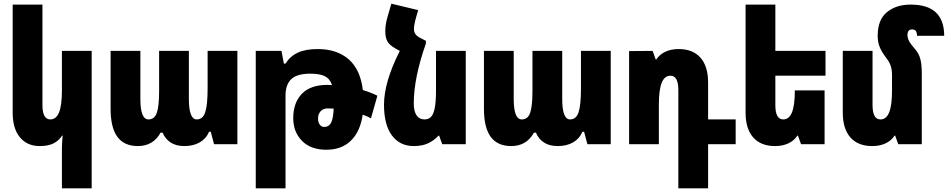

<svg xmlns="http://www.w3.org/2000/svg" viewBox="-20 -785 5159 1045"><path d="M317 240V20Q317 -3 321 -47H318Q300 -19 271 -4.5Q242 10 196 10Q128 10 88.5 -37.5Q49 -85 49 -172V-760H211V-213Q211 -135 254 -135Q286 -135 301.5 -173.5Q317 -212 317 -292V-508H479V240Z M582 -193V-508H744V-246Q744 -135 788 -135Q821 -135 833.5 -171Q846 -207 846 -289V-508H1008V-246Q1008 -135 1051 -135Q1084 -135 1097 -174Q1110 -213 1110 -305V-508H1272V0H1145L1127 -68H1118Q1102 -30 1067 -10Q1032 10 984 10Q938 10 908.5 -9.5Q879 -29 865 -63H854Q814 10 730 10Q656 10 619 -40Q582 -90 582 -193Z M1999 -141Q1977 -153 1954 -161Q1941 -70 1890.5 -20Q1840 30 1756 30Q1671 30 1623.5 -18.5Q1576 -67 1576 -142Q1576 -226 1623 -274.5Q1670 -323 1762 -323Q1778 -323 1787 -322Q1776 -356 1748.5 -370Q1721 -384 1669 -384Q1597 -384 1565.5 -354.5Q1534 -325 1534 -264V240H1372V-508H1512L1525 -439H1534Q1559 -479 1601 -498.5Q1643 -518 1709 -518Q1813 -518 1877 -463Q1941 -408 1955 -295Q1998 -282 2034 -264ZM1796 -194Q1785 -195 1762 -195Q1740 -195 1725.5 -180Q1711 -165 1711 -139Q1711 -119 1720.5 -106.5Q1730 -94 1744 -94Q1770 -94 1782 -117Q1794 -140 1796 -194Z M2515 -508V0H2387L2370 -47H2367Q2341 -19 2309 -4.5Q2277 10 2232 10Q2156 10 2113 -48Q2070 -106 2070 -215Q2070 -338 2156 -508L2131 -522Q2101 -539 2089 -559Q2077 -579 2077 -615Q2077 -653 2090 -696L2110 -765L2256 -730L2247 -699Q2233 -650 2233 -628Q2233 -610 2241.5 -598.5Q2250 -587 2274 -575L2298 -563V-548Q2232 -361 2232 -221Q2232 -180 2247 -157.5Q2262 -135 2290 -135Q2312 -135 2325.5 -148.5Q2339 -162 2346 -196Q2353 -230 2353 -292V-508Z M2614 -193V-508H2776V-246Q2776 -135 2820 -135Q2853 -135 2865.5 -171Q2878 -207 2878 -289V-508H3040V-246Q3040 -135 3083 -135Q3116 -135 3129 -174Q3142 -213 3142 -305V-508H3304V0H3177L3159 -68H3150Q3134 -30 3099 -10Q3064 10 3016 10Q2970 10 2940.5 -9.5Q2911 -29 2897 -63H2886Q2846 10 2762 10Q2688 10 2651 -40Q2614 -90 2614 -193Z M3672 -295Q3672 -373 3629 -373Q3597 -373 3581.5 -334.5Q3566 -296 3566 -216V0H3404V-507L3532 -508L3549 -461H3552Q3569 -488 3600.5 -503Q3632 -518 3674 -518Q3751 -518 3792.5 -471Q3834 -424 3834 -336V-135H3984V0H3834V240H3672Z M4200 -373V-213Q4200 -135 4243 -135Q4275 -135 4290.5 -173.5Q4306 -212 4306 -292V-293H4468V0H4340L4323 -47H4320Q4303 -20 4271.5 -5Q4240 10 4198 10Q4121 10 4079.5 -37Q4038 -84 4038 -172V-760H4200V-508H4473V-373Z M4997 0H4869L4852 -47H4849Q4832 -20 4800.5 -5Q4769 10 4727 10Q4650 10 4608.5 -37Q4567 -84 4567 -172V-508H4729V-213Q4729 -135 4772 -135Q4804 -135 4819.5 -173.5Q4835 -212 4835 -292V-376Q4835 -406 4827.5 -427.5Q4820 -449 4802 -472Q4777 -505 4767 -531.5Q4757 -558 4757 -590Q4757 -678 4807.5 -719Q4858 -760 4936 -760Q5029 -760 5074 -717Q5119 -674 5119 -590H4971Q4971 -625 4945 -625Q4919 -625 4919 -594Q4919 -578 4928 -561Q4937 -544 4961 -517Q4980 -496 4988.5 -466Q4997 -436 4997 -387Z"/></svg>

Font: Noto Sans Armenian Black Cond
Style: Regular
Weight: 900
Width: 3
Designer: Monotype Design team
Foundry: Monotype Imaging Inc.
Version: Version 1.000